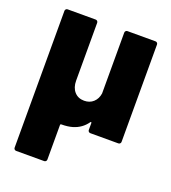

<svg xmlns="http://www.w3.org/2000/svg" viewBox="-132 -616 816 914"><g transform="rotate(20 276.5 -158.5)"><path d="M42 188V-505Q42 -510 45.5 -513.5Q49 -517 54 -517H196Q201 -517 204.5 -513.5Q208 -510 208 -505V-212Q208 -177 226.5 -156Q245 -135 276 -135Q304 -135 322.5 -152Q341 -169 345 -197V-505Q345 -510 348.5 -513.5Q352 -517 357 -517H499Q504 -517 507.5 -513.5Q511 -510 511 -505V-12Q511 -7 507.5 -3.5Q504 0 499 0H357Q352 0 348.5 -3.5Q345 -7 345 -12V-47Q345 -50 343 -51Q341 -52 339 -49Q313 -12 269 1Q245 8 213 8Q208 8 208 13V188Q208 193 204.5 196.5Q201 200 196 200H54Q49 200 45.5 196.5Q42 193 42 188Z"/></g></svg>

Font: Barlow GEO ExtraBold
Style: Regular
Weight: 800
Designer: Jeremy Tribby
Foundry: Tribby Type
Version: Version 1.408